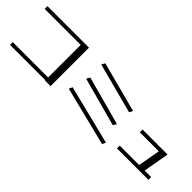

<svg xmlns="http://www.w3.org/2000/svg" viewBox="84 -1488 2359 2359"><g transform="rotate(45 1263.0 -309.0)"><path d="M61 -620H687V-54H73V-6H687V0H783V-668H61Z M985 -182 963 -136 1734 56 1756 10ZM1054 -420 1028 -374 1664 -201 1690 -247ZM1060 -674 1036 -628 1692 -455 1716 -501Z M2394 -422H1960V-374H2290L2238 -84H1901V-36H2447V-84H2334Z"/></g></svg>

Font: LXGW Marker Gothic
Style: Regular
Weight: 400
Version: Version 1.001